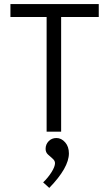

<svg xmlns="http://www.w3.org/2000/svg" viewBox="-20 -644 540 939"><path d="M208 0V-561H31V-624H463V-561H279V0ZM221 275 191 248Q215 225 232 198Q249 171 249 154Q249 142 237.5 132Q226 122 214.5 111.5Q203 101 203 84Q203 62 218 46.5Q233 31 256 31Q280 31 298.5 52Q317 73 317 106Q317 176 221 275Z"/></svg>

Font: Ligconsolata
Style: Regular
Weight: 400
Monospace: yes
Designer: Raph Levien, Cyreal, Brenton Simpson
Foundry: Raph Levien, Cyreal, Google
Version: Version 3.001; ttfautohint (v1.8.2.53-6de2)